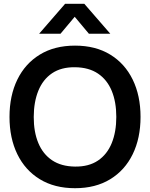

<svg xmlns="http://www.w3.org/2000/svg" viewBox="-20 -975 789 1010"><path d="M374.7 15Q266.8 15 189.6 -32.2Q112.4 -79.3 71.2 -163.8Q30 -248.3 30 -360Q30 -471.7 71.2 -556.2Q112.4 -640.7 189.6 -687.8Q266.8 -735 374.7 -735Q482.6 -735 559.8 -687.8Q636.9 -640.7 678.1 -556.2Q719.3 -471.7 719.3 -360Q719.3 -248.3 678.1 -163.8Q636.9 -79.3 559.8 -32.2Q482.6 15 374.7 15ZM374.7 -98.7Q447.2 -97.8 495.4 -130.4Q543.6 -162.9 567.7 -222.1Q591.8 -281.2 591.8 -360Q591.8 -438.8 567.7 -497.1Q543.6 -555.5 495.4 -588Q447.2 -620.5 374.7 -621.3Q302.2 -622.2 254 -589.7Q205.9 -557.2 181.8 -498Q157.7 -438.8 157.5 -360Q157.3 -281.2 181.5 -222.9Q205.6 -164.6 253.9 -132Q302.2 -99.5 374.7 -98.7ZM298.3 -797.5H185.8L322.5 -955H423.5L560.2 -797.5H447.7L373 -886.7Z"/></svg>

Font: Manrope Variable Light
Style: Regular
Weight: 200
Designer: Mikhail Sharanda
Foundry: Mikhail Sharanda
Version: Version 4.505